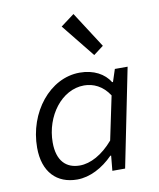

<svg xmlns="http://www.w3.org/2000/svg" viewBox="-88 -853 775 934"><g transform="rotate(-10 300.0 -386.0)"><path d="M218 12C281 12 345 -22 396 -74H400L393 0H456L554 -486H491L471 -425H467C440 -469 388 -498 319 -498C171 -498 52 -348 52 -174C52 -53 118 12 218 12ZM242 -53C175 -53 131 -95 131 -186C131 -316 218 -433 329 -433C374 -433 420 -413 453 -362L408 -147C355 -85 295 -53 242 -53ZM404 -570 453 -607 339 -784 272 -734 404 -570Z"/></g></svg>

Font: Source Code Variable
Style: Italic
Weight: 400
Italic angle: -11°
Monospace: yes
Designer: Paul D. Hunt, Teo Tuominen
Foundry: Adobe Systems Incorporated
Version: Version 1.005;PS 1.0;hotconv 16.6.54;makeotf.lib2.5.65590